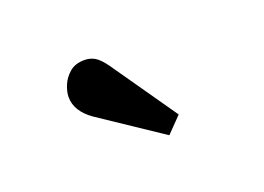

<svg xmlns="http://www.w3.org/2000/svg" viewBox="-49 -905 598 435"><g transform="rotate(-20 250.0 -688.0)"><path d="M299 -575 151 -674Q114 -700 114 -734Q114 -747 120.5 -762.5Q127 -778 140.5 -789.5Q154 -801 176 -801Q190 -801 201 -794.5Q212 -788 225 -770L335 -612Z"/></g></svg>

Font: Literata 12pt
Style: Bold
Weight: 700
Designer: Latin by Veronika Burian and Jose Scaglione. Greek by Irene Vlachou. Cyrillic by Vera Evstafieva.
Foundry: TypeTogether
Version: Version 3.002